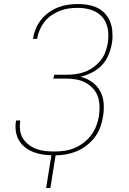

<svg xmlns="http://www.w3.org/2000/svg" viewBox="-20 -763 640 953"><path d="M209 170 235 8H246Q220 8 195.5 4.5Q171 1 148 -7.5Q125 -16 106 -30.5Q87 -45 75 -65Q63 -85 59 -110Q55 -135 59 -160L60 -165H81L80 -161Q77 -138 80 -115.5Q83 -93 94.5 -75Q106 -57 123.5 -44Q141 -31 161 -23.5Q181 -16 204 -13.5Q227 -11 250 -11Q275 -11 300 -14.5Q325 -18 349 -28Q373 -38 394.5 -54Q416 -70 432 -91.5Q448 -113 457.5 -137.5Q467 -162 471 -186Q475 -212 474 -237.5Q473 -263 465 -285.5Q457 -308 440 -325.5Q423 -343 402 -354Q381 -365 356 -369Q331 -373 305 -373H245L249 -392H309Q332 -392 355 -395Q378 -398 400 -406Q422 -414 442.5 -428.5Q463 -443 478.5 -462Q494 -481 502.5 -503.5Q511 -526 515 -549Q516 -559 517 -568.5Q518 -578 518 -588Q518 -618 507.5 -645.5Q497 -673 475 -691Q453 -709 424.5 -716.5Q396 -724 366 -724Q344 -724 321.5 -721Q299 -718 277.5 -709.5Q256 -701 236 -687.5Q216 -674 201.5 -655.5Q187 -637 177.5 -615.5Q168 -594 165 -573L164 -570H143L144 -573Q148 -597 158 -621Q168 -645 184.5 -665.5Q201 -686 222.5 -701.5Q244 -717 268.5 -726.5Q293 -736 318 -739.5Q343 -743 367 -743Q401 -743 433.5 -735Q466 -727 490.5 -706Q515 -685 527 -654.5Q539 -624 538 -590Q539 -579 538 -568Q537 -557 535 -546Q530 -518 518.5 -490Q507 -462 485.5 -439.5Q464 -417 436.5 -403Q409 -389 380 -382Q412 -374 437.5 -355.5Q463 -337 477.5 -310Q492 -283 494.5 -250Q497 -217 491 -183Q487 -157 477.5 -131Q468 -105 450.5 -82Q433 -59 410.5 -41.5Q388 -24 362 -13Q336 -2 309 3Q282 8 256 8L230 170Z"/></svg>

Font: Iosevka Thin Extended
Style: Italic
Weight: 100
Width: 7
Italic angle: -9°
Monospace: yes
Designer: Belleve Invis
Foundry: Belleve Invis
Version: Version 32.5.0; ttfautohint (v1.8.4)